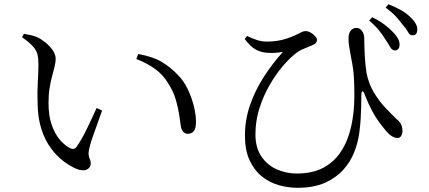

<svg xmlns="http://www.w3.org/2000/svg" viewBox="-20 -843 2040 914"><path d="M344 -39Q314 -52 282.5 -75.5Q251 -99 223 -136.5Q195 -174 177.5 -227Q160 -280 159 -351Q157 -405 160 -454Q163 -503 163 -537Q163 -564 158.5 -583.5Q154 -603 137 -622Q120 -641 85 -666L94 -682Q112 -679 127.5 -675.5Q143 -672 157 -666Q175 -658 195.5 -641.5Q216 -625 230.5 -604.5Q245 -584 245 -563Q245 -547 240 -526Q235 -505 228 -480Q221 -455 216 -423.5Q211 -392 211 -353Q211 -290 227 -246Q243 -202 266.5 -176Q290 -150 311 -139Q322 -133 331 -134.5Q340 -136 346 -146Q370 -181 394.5 -231.5Q419 -282 440 -329L466 -317Q455 -284 441.5 -248Q428 -212 418 -182Q408 -152 405 -136Q400 -114 402.5 -102.5Q405 -91 408.5 -83.5Q412 -76 412 -65Q412 -45 393.5 -36Q375 -27 344 -39ZM873 -206Q862 -206 853 -215Q844 -224 841 -241Q838 -263 833 -296.5Q828 -330 817 -368Q806 -406 784 -441Q758 -486 718.5 -514.5Q679 -543 629 -562L638 -586Q709 -573 750.5 -548Q792 -523 826 -487Q855 -458 874 -418Q893 -378 903 -337Q913 -296 913 -262Q913 -233 903 -219.5Q893 -206 873 -206Z M1858 -603Q1846 -604 1837.5 -619Q1829 -634 1815 -655Q1802 -676 1784.5 -698Q1767 -720 1737 -745L1752 -761Q1788 -743 1811.5 -725Q1835 -707 1852 -689Q1869 -671 1876 -656.5Q1883 -642 1882 -627Q1881 -615 1874.5 -608.5Q1868 -602 1858 -603ZM1397 51Q1350 51 1305.5 38Q1261 25 1225 -4.5Q1189 -34 1167.5 -81.5Q1146 -129 1146 -198Q1146 -272 1170 -342Q1194 -412 1235.5 -476.5Q1277 -541 1327 -596Q1310 -593 1290 -591.5Q1270 -590 1248 -592Q1218 -595 1195 -608.5Q1172 -622 1145 -657L1156 -672Q1180 -660 1203 -652.5Q1226 -645 1251 -645Q1276 -645 1299 -648.5Q1322 -652 1343.5 -659Q1365 -666 1383 -674Q1406 -685 1415.5 -690Q1425 -695 1434 -695Q1447 -695 1459.5 -687.5Q1472 -680 1480.5 -670.5Q1489 -661 1489 -654Q1489 -645 1484 -639Q1479 -633 1465 -627Q1447 -619 1423 -609.5Q1399 -600 1375 -578Q1352 -559 1321.5 -522.5Q1291 -486 1262.5 -436.5Q1234 -387 1215 -327.5Q1196 -268 1196 -203Q1196 -141 1223.5 -99.5Q1251 -58 1296 -37.5Q1341 -17 1393 -17Q1468 -17 1520 -45Q1572 -73 1604.5 -123.5Q1637 -174 1652 -242Q1667 -310 1667 -389Q1667 -438 1664.5 -477.5Q1662 -517 1653 -560Q1651 -573 1647.5 -590.5Q1644 -608 1641.5 -626Q1639 -644 1639 -658Q1639 -684 1649.5 -697Q1660 -710 1675 -710Q1688 -710 1696 -703.5Q1704 -697 1709 -686Q1714 -675 1714 -661Q1714 -622 1716.5 -577.5Q1719 -533 1725 -494Q1736 -441 1761.5 -400Q1787 -359 1816 -328.5Q1845 -298 1866 -278Q1878 -269 1886.5 -256Q1895 -243 1896 -220Q1896 -207 1890 -196.5Q1884 -186 1872 -186Q1860 -186 1846.5 -194Q1833 -202 1820 -217Q1804 -236 1786 -260Q1768 -284 1751 -316Q1734 -348 1718 -388Q1711 -409 1705.5 -408.5Q1700 -408 1700 -385Q1700 -366 1699.5 -338.5Q1699 -311 1697 -278Q1695 -245 1690 -208Q1684 -164 1666 -118Q1648 -72 1613.5 -34Q1579 4 1526 27.5Q1473 51 1397 51ZM1941 -675Q1931 -675 1922.5 -690.5Q1914 -706 1898 -724Q1883 -744 1865.5 -763.5Q1848 -783 1816 -807L1829 -823Q1866 -808 1891 -793.5Q1916 -779 1933 -762Q1952 -744 1960 -728.5Q1968 -713 1966 -699Q1966 -687 1959.5 -680.5Q1953 -674 1941 -675Z"/></svg>

Font: Noto Serif KR
Style: Regular
Weight: 400
Designer: Ryoko NISHIZUKA  (kana & ideographs); Frank Grießhammer (Latin, Greek & Cyrillic); Wenlong ZHANG  (bopomofo); Sandoll Co
Foundry: Adobe
Version: Version 2.003-H1;hotconv 1.1.1;makeotfexe 2.6.0